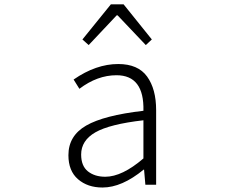

<svg xmlns="http://www.w3.org/2000/svg" viewBox="-20 -837 1040 870"><path d="M444.3 12.7Q377 12.7 333.5 -24.9Q290 -62.5 290 -133.8Q290 -221.7 370.6 -268.1Q451.2 -314.5 629.9 -335Q633.8 -496.1 507.8 -496.1Q420.9 -496.1 339.8 -434.6L313.5 -476.6Q415 -546.9 515.6 -546.9Q605.5 -546.9 646.5 -490.2Q687.5 -433.6 687.5 -337.9V0H638.7L632.8 -68.4H630.9Q532.2 12.7 444.3 12.7ZM457 -36.1Q533.2 -36.1 629.9 -119.1V-292Q476.6 -274.4 412.1 -237.3Q347.7 -200.2 347.7 -136.7Q347.7 -85 378.4 -60.5Q409.2 -36.1 457 -36.1ZM353.5 -658.2 482.4 -817.4H540L668 -658.2L640.6 -632.8L512.7 -767.6H508.8L381.8 -632.8Z"/></svg>

Font: GenEi Gothic M Light
Style: Regular
Weight: 300
Designer: o_tamon (Modified); [Source Han Sans]
Ryoko NISHIZUKA  (kana & ideographs); Paul D. Hunt (Latin, Greek & Cyrillic); Wenl
Version: Version 1.1a;Original Version 1.004